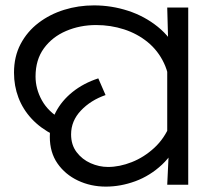

<svg xmlns="http://www.w3.org/2000/svg" viewBox="-20 -686 781 713"><path d="M179 -185Q130 -210 97.5 -245Q65 -280 48.5 -323.5Q32 -367 32 -416Q32 -476 56.5 -522.5Q81 -569 123 -601Q165 -633 218 -649.5Q271 -666 329 -666Q394 -666 455.5 -646Q517 -626 566 -586.5Q615 -547 644 -487Q673 -427 673 -347L611 -344Q611 -405 589 -451.5Q567 -498 528.5 -529.5Q490 -561 440.5 -577Q391 -593 337 -593Q277 -593 225.5 -571Q174 -549 143 -506.5Q112 -464 112 -402Q112 -356 135.5 -313.5Q159 -271 208 -243L179 -185ZM373 7Q317 7 269.5 -15.5Q222 -38 193.5 -79Q165 -120 165 -178Q165 -227 187 -269.5Q209 -312 249.5 -344.5Q290 -377 345 -395L372 -333Q317 -314 280.5 -275.5Q244 -237 244 -187Q244 -148 264.5 -121Q285 -94 316.5 -80Q348 -66 381 -66Q424 -66 469.5 -84Q515 -102 553 -137Q591 -172 612 -224L650 -180Q626 -116 581.5 -74.5Q537 -33 482.5 -13Q428 7 373 7ZM606 -106 601 -144V-471L605 -511L601 -658H679V0H601Z"/></svg>

Font: uoriya85
Style: Book
Weight: 400
Designer: Jelle Bosma - Monotype Design Team
Foundry: Monotype Imaging Inc.
Version: Version 2.003